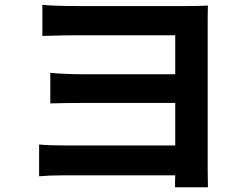

<svg xmlns="http://www.w3.org/2000/svg" viewBox="-20 -746 1040 803"><path d="M848.6 -641.6V-38.1Q848.6 -27.3 849.1 0Q849.6 27.3 849.6 37.1H711.9Q711.9 5.9 712.9 -12.7H246.1Q186.5 -12.7 143.6 -8.8V-141.6Q182.6 -137.7 247.1 -137.7H712.9V-315.4H322.3Q247.1 -315.4 190.4 -313.5V-441.4Q256.8 -435.5 322.3 -435.5H712.9V-598.6H307.6Q251 -598.6 157.2 -595.7V-725.6Q212.9 -720.7 307.6 -720.7H762.7Q810.5 -720.7 849.6 -722.7Q848.6 -707 848.6 -641.6Z"/></svg>

Font: GenEi Gothic M Regular
Style: Bold
Weight: 700
Designer: o_tamon (Modified); [Source Han Sans]
Ryoko NISHIZUKA  (kana & ideographs); Paul D. Hunt (Latin, Greek & Cyrillic); Wenl
Version: Version 1.1a;Original Version 1.004